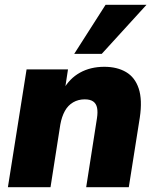

<svg xmlns="http://www.w3.org/2000/svg" viewBox="-20 -782 646 802"><path d="M13 0 91 -492H264L251 -407H244Q270 -454 314 -478.5Q358 -503 416 -503Q469 -503 506.5 -481Q544 -459 559.5 -412Q575 -365 564 -291L518 0H340L385 -288Q389 -314 385.5 -331.5Q382 -349 369.5 -358Q357 -367 334 -367Q307 -367 285.5 -354.5Q264 -342 251 -318.5Q238 -295 232 -262L191 0ZM290 -557 421 -762H592L405 -557Z"/></svg>

Font: Nunito Sans 12pt Black
Style: Italic
Weight: 900
Italic angle: -9°
Designer: Vernon Adams
Foundry: Vernon Adams
Version: Version 3.101;gftools[0.9.27]